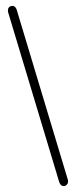

<svg xmlns="http://www.w3.org/2000/svg" viewBox="-20 -624 258 652"><path d="M181 -6Q186 8 196 8Q202 8 206.5 3.5Q211 -1 211 -6Q211 -8 211 -10.5Q211 -13 210 -15L37 -590Q33 -604 22 -604Q16 -604 11.5 -600Q7 -596 7 -590Q7 -589 7 -586Q7 -583 8 -581Z"/></svg>

Font: Beiruti ExtraLight
Style: Regular
Weight: 250
Designer: Arlette Boutros
Foundry: Boutros
Version: Version 1.41